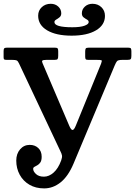

<svg xmlns="http://www.w3.org/2000/svg" viewBox="-20 -1008 732 1039"><path d="M480.5 -987.5Q509.5 -987.5 528.8 -969Q548 -950.5 548 -922Q548 -872.5 499.5 -843.8Q451 -815 367.5 -815Q284 -815 235.2 -843.8Q186.5 -872.5 186.5 -923Q186.5 -951 206 -969.2Q225.5 -987.5 254.5 -987.5Q279 -987.5 295.2 -972.5Q311.5 -957.5 311.5 -936Q311.5 -922 302.2 -914.5Q293 -907 283.8 -901.8Q274.5 -896.5 274.5 -888.5Q274.5 -860.5 371.5 -860.5Q414.5 -860.5 437.2 -868.8Q460 -877 460 -888.5Q460 -897 450.8 -902Q441.5 -907 432.2 -914.2Q423 -921.5 423 -936Q423 -957.5 439.5 -972.5Q456 -987.5 480.5 -987.5ZM68 -139Q68 -176 88.8 -200Q109.5 -224 141 -224Q169 -224 187.2 -206.8Q205.5 -189.5 205.5 -160Q205.5 -139.5 198.5 -129.2Q191.5 -119 182.5 -114Q173.5 -109 166.5 -105.2Q159.5 -101.5 159.5 -94Q159.5 -80.5 174.8 -66.2Q190 -52 218 -52Q245 -52 270 -74Q295 -96 311 -139.5Q317 -156.5 315.5 -166.2Q314 -176 306 -191.5L83 -664.5Q77 -677.5 70.8 -680.8Q64.5 -684 45 -684H17Q7.5 -684 3.5 -686Q-0.5 -688 -0.5 -697.5V-731.5Q-0.5 -742.5 2.8 -746.2Q6 -750 17 -750H277.5Q288.5 -750 291.8 -746.2Q295 -742.5 295 -731V-706.5Q295 -693 291.8 -688.5Q288.5 -684 275.5 -684H232Q213 -684 209.2 -680Q205.5 -676 210.5 -665.5L354.5 -328Q364.5 -304.5 372.5 -304.5Q380.5 -304.5 390 -327.5L527 -663.5Q533 -679.5 529.5 -681.8Q526 -684 502 -684H458Q447 -684 444 -687.5Q441 -691 441 -701V-728.5Q441 -741 444 -745.5Q447 -750 459.5 -750H674Q685.5 -750 688.2 -745.8Q691 -741.5 691 -730.5V-705.5Q691 -691.5 686.8 -687.8Q682.5 -684 668.5 -684H643.5Q619 -684 613.2 -677Q607.5 -670 601 -654.5L377.5 -121.5Q349 -54 308 -21.2Q267 11.5 219 11.5Q173 11.5 139 -8.5Q105 -28.5 86.5 -62.8Q68 -97 68 -139Z"/></svg>

Font: Besley* Narrow Medium
Style: Regular
Weight: 500
Width: 4
Designer: Owen Earl
Foundry: indestructible type*
Version: Version 3.000; ttfautohint (v1.8.3)